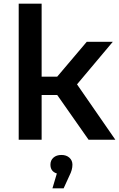

<svg xmlns="http://www.w3.org/2000/svg" viewBox="-20 -762 649 1047"><path d="M609 0H463L292 -244H207V0H82V-742H207V-344H292L453 -534H595L400 -302ZM375 136Q375 164 359 195L327 265H266L290 184Q255 173 255 136Q255 112 271.5 97.5Q288 83 315 83Q342 83 358.5 98Q375 113 375 136Z"/></svg>

Font: mBank SemiBold
Style: Regular
Weight: 600
Designer: Julieta Ulanovsky
Foundry: Julieta Ulanovsky
Version: Version 7.200